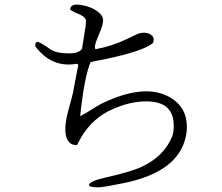

<svg xmlns="http://www.w3.org/2000/svg" viewBox="-20 -771 960 831"><path d="M313 -143Q294 -143 283 -152Q246 -185 276 -294Q296 -366 296 -370Q303 -410 319 -490L313 -495Q217 -478 151 -549Q141 -559 133 -570Q131 -590 144 -590Q164 -582 199 -557Q224 -540 279 -540Q322 -540 335 -560L351 -661Q352 -674 352 -685Q345 -702 312 -714Q293 -722 284 -729Q284 -758 333 -749Q386 -740 415 -710Q421 -703 424 -696Q433 -676 405 -614Q384 -566 394 -558Q468 -572 531 -603L575 -624Q576 -625 577 -625Q612 -636 634 -620Q651 -608 642 -585Q602 -550 435 -515Q387 -506 372 -502Q348 -446 331 -305Q328 -283 327 -268Q335 -271 396 -309Q412 -319 425 -325Q599 -408 706 -355Q726 -345 742 -331Q795 -285 788 -203Q787 -194 785 -184Q755 -28 518 21Q431 39 406 40Q389 40 374 37Q365 34 365 29Q369 13 434 -2Q546 -27 593 -49Q690 -94 725 -180Q732 -198 732 -227Q732 -328 623 -332Q543 -335 456 -293Q453 -292 449 -290Q366 -246 321 -158Q317 -150 313 -143Z"/></svg>

Font: cwTeXFangSong
Style: Medium
Weight: 500
Version: Version 1.17